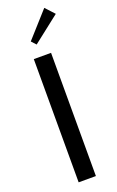

<svg xmlns="http://www.w3.org/2000/svg" viewBox="-178 -982 627 1025"><g transform="rotate(-20 135.5 -469.0)"><path d="M78 0V-700H176V0ZM119 -768 95 -794 224 -938 271 -887Z"/></g></svg>

Font: Sutasoma
Style: Regular
Weight: 400
Designer: Izhar Fathurrohim, Akbar Rohmanto, Arusyal Khofiqoini
Foundry: Kiwari Kolektiv
Version: Version 1.102